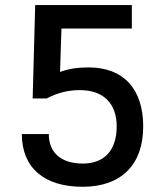

<svg xmlns="http://www.w3.org/2000/svg" viewBox="-20 -713 626 743"><path d="M299.8 9.8C448.7 9.8 534.2 -75.2 534.2 -223.6C534.2 -369.1 457.5 -452.1 323.2 -452.1C286.1 -452.1 249.5 -448.2 212.4 -434.6L217.8 -602.5H490.2V-693.4H116.2L106.4 -332H161.1C200.7 -353.5 243.2 -364.3 289.1 -364.3C379.9 -364.3 431.6 -313 431.6 -223.6C431.6 -132.3 384.3 -80.1 300.8 -80.1C216.3 -80.1 168.9 -122.1 168.9 -194.3H64.5C64.5 -64.5 149.9 9.8 299.8 9.8Z"/></svg>

Font: CaskaydiaCove Nerd Font
Style: Regular
Weight: 400
Designer: Aaron Bell
Foundry: Saja Typeworks
Version: Version 2111.1;Nerd Fonts 2.3.3